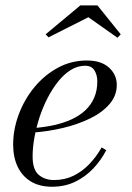

<svg xmlns="http://www.w3.org/2000/svg" viewBox="-20 -700 502 730"><path d="M178 10Q130 10 97 -10.2Q64 -30.5 47 -66.5Q30 -102.5 30 -150Q30 -207.5 51 -264.2Q72 -321 110 -367.5Q148 -414 199.2 -442Q250.5 -470 310.5 -470Q364.5 -470 394.2 -443.2Q424 -416.5 424 -377Q424 -336 396 -303.8Q368 -271.5 321.2 -249Q274.5 -226.5 218.2 -213.2Q162 -200 105 -196V-213Q147.5 -216 185 -224.2Q222.5 -232.5 252.8 -246.5Q283 -260.5 304.8 -281Q326.5 -301.5 338.2 -328.8Q350 -356 350 -391Q350 -414.5 339.2 -432.2Q328.5 -450 303.5 -450Q275 -450 249.2 -434Q223.5 -418 201.2 -390.2Q179 -362.5 161 -327.5Q143 -292.5 130.2 -253.8Q117.5 -215 110.8 -176.8Q104 -138.5 104 -105Q104 -55 127.2 -35.2Q150.5 -15.5 185.5 -15.5Q225.5 -15.5 258.8 -31.5Q292 -47.5 319 -75.5Q346 -103.5 366.5 -139.5L384 -129Q364.5 -91 334.8 -59.5Q305 -28 265.8 -9Q226.5 10 178 10ZM164.5 -558 153.5 -569.5 285.5 -679.5H350.5L439 -569.5L426.5 -556.5L316 -634.5Z"/></svg>

Font: Bodoni Moda SC 11pt
Style: Italic
Weight: 400
Italic angle: -13°
Version: Version 2.005